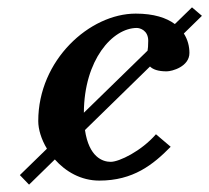

<svg xmlns="http://www.w3.org/2000/svg" viewBox="-20 -481 569 522"><path d="M208 -174.5C208.6 -318.6 286.2 -405 352 -405C360 -405 383 -399 383 -370C383 -355.8 382.1 -348.8 381.2 -343.3ZM502 -461 455.4 -415.6C432.4 -432.6 398.1 -444 349 -444C224 -444 84 -318 84 -152C84 -129.2 92.3 -102.1 107.6 -76.7L34 -5L59 21L129.1 -47.5C158.1 -14.8 199.8 10 250 10C342 10 396 -33 444 -82L404 -116C364 -70 304 -41 281 -41C258.9 -41 221.8 -54 211 -127.5L387.8 -300.2C395.5 -292.5 409.4 -287 433 -287C448 -287 495 -300 495 -337C495 -354.7 490.5 -373.3 479.8 -389.9L529 -438Z"/></svg>

Font: Linux Libertine O
Style: Bold Italic
Weight: 700
Italic angle: -11.5°
Designer: Philipp H. Poll
Foundry: Philipp H. Poll
Version: Version 4.1.0